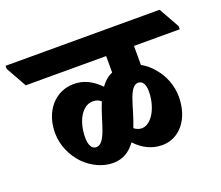

<svg xmlns="http://www.w3.org/2000/svg" viewBox="-171 -772 1006 875"><g transform="rotate(-20 331.5 -335.0)"><path d="M240 -43C291 -43 325 -68 350 -103C384 -66 427 -43 479 -43C563 -43 624 -118 624 -225C624 -278 604 -330 571 -369C554 -390 534 -407 511 -420V-512H733V-527L677 -627H-70V-612L-14 -512H376V-432C352 -422 334 -405 319 -384C282 -422 242 -443 193 -443C103 -443 37 -368 37 -262C37 -201 64 -144 104 -103C141 -67 190 -43 240 -43ZM471 -348C493 -348 504 -327 504 -295C504 -218 465 -147 417 -147C403 -147 391 -152 380 -161C415 -247 425 -348 471 -348ZM159 -195C159 -276 197 -339 247 -339C263 -339 275 -335 287 -325C251 -239 240 -137 192 -137C171 -137 159 -159 159 -195Z"/></g></svg>

Font: Noto Serif Devanagari Condensed Black
Style: Regular
Weight: 900
Width: 3
Designer: Universal Thirst, Indian Type Foundry and the Monotype Design Team
Foundry: Monotype Imaging Inc.
Version: Version 2.004